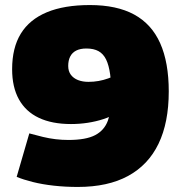

<svg xmlns="http://www.w3.org/2000/svg" viewBox="-20 -730 712 760"><path d="M288 10Q239 10 193.5 5Q148 0 110 -9.5Q72 -19 46 -30L96 -202Q125 -194 150 -188Q175 -182 200 -179Q225 -176 251 -176Q320 -176 356.5 -195Q393 -214 407 -252.5Q421 -291 421 -347Q421 -399 416 -435.5Q411 -472 400 -494.5Q389 -517 370 -527.5Q351 -538 322 -538Q298 -538 282 -530Q266 -522 258 -506.5Q250 -491 250 -469Q250 -448 260.5 -434Q271 -420 289 -413Q307 -406 330 -406Q351 -406 370.5 -409.5Q390 -413 408 -419.5Q426 -426 443 -434L440 -281Q418 -268 389 -258.5Q360 -249 327.5 -244Q295 -239 261 -239Q186 -239 134 -263.5Q82 -288 55 -336.5Q28 -385 28 -456Q28 -541 62.5 -597Q97 -653 165.5 -681.5Q234 -710 336 -710Q442 -710 511 -672.5Q580 -635 614 -559Q648 -483 648 -368Q648 -245 607.5 -161Q567 -77 487 -33.5Q407 10 288 10Z"/></svg>

Font: Georama ExtraCondensed Thin Black
Style: Regular
Weight: 900
Version: Version 1.001